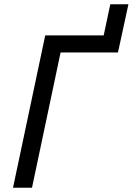

<svg xmlns="http://www.w3.org/2000/svg" viewBox="-20 -880 622 900"><path d="M41 0 192 -714H466L497 -860H582L533 -634H264L130 0Z"/></svg>

Font: Noto IKEA Latin
Style: Italic
Weight: 400
Italic angle: -12°
Designer: Monotype Design Team
Foundry: Monotype Imaging Inc.
Version: Version 1.0